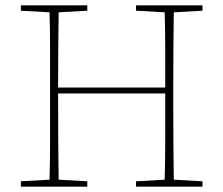

<svg xmlns="http://www.w3.org/2000/svg" viewBox="-20 -697 834 717"><path d="M488 -657V-677H736V-657L629 -651Q628 -581 627.5 -509.5Q627 -438 627 -367V-310Q627 -239 627.5 -168Q628 -97 629 -26L736 -20V0H488V-20L595 -26Q597 -97 597 -174Q597 -251 597 -348H197Q197 -245 197.5 -169.5Q198 -94 199 -26L306 -20V0H58V-20L165 -26Q167 -97 167 -168Q167 -239 167 -310V-367Q167 -438 167 -509.5Q167 -581 165 -651L58 -657V-677H306V-657L199 -651Q198 -581 197.5 -510Q197 -439 197 -370H597Q597 -445 597 -514.5Q597 -584 595 -651Z"/></svg>

Font: Source Serif Pro ExtraLight
Style: Regular
Weight: 200
Designer: Frank Grießhammer
Foundry: Adobe Systems Incorporated
Version: Version 3.001;hotconv 1.0.111;makeotfexe 2.5.65597